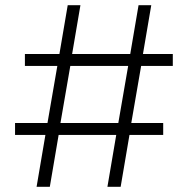

<svg xmlns="http://www.w3.org/2000/svg" viewBox="-20 -720 724 740"><path d="M394 0 428 -200H206L172 0H121L155 -200H38V-246H163L201 -466H76V-512H209L241 -700H290L258 -512H482L514 -700H563L531 -512H646V-466H524L486 -246H609V-200H479L445 0ZM436 -246 474 -466H251L213 -246Z"/></svg>

Font: Mach ExtraLight
Style: Regular
Weight: 250
Version: Version 1.002